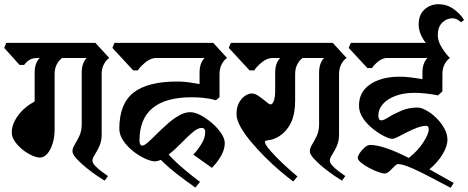

<svg xmlns="http://www.w3.org/2000/svg" viewBox="-43 -843 2229 914"><path d="M346 -497Q346 -543 370 -567H253Q238 -557 227.5 -537Q217 -517 217 -490V-225Q217 -192 208 -161.5Q199 -131 183 -112Q167 -93 147 -93Q131 -93 108 -103.5Q85 -114 63.5 -131.5Q42 -149 27.5 -170Q13 -191 13 -212Q13 -252 42.5 -292.5Q72 -333 122 -360V-497Q122 -543 146 -567H137Q111 -567 96.5 -557.5Q82 -548 72 -534H50L-23 -615L-13 -639H411L477 -567Q462 -557 451.5 -537Q441 -517 441 -490V-203Q441 -171 430 -147Q419 -123 408 -106.5Q397 -90 397 -78Q397 -67 410.5 -53Q424 -39 441.5 -26Q459 -13 471 -5L455 17Q443 10 418 -7Q393 -24 366.5 -45.5Q340 -67 321 -88Q302 -109 302 -123Q302 -138 313 -155.5Q324 -173 335 -196.5Q346 -220 346 -252Z M985 -366Q955 -374 927 -377Q899 -380 870 -380Q621 -380 621 -174Q621 -150 635 -150Q644 -150 662 -166Q680 -182 703.5 -205.5Q727 -229 754 -253Q781 -277 809 -293Q837 -309 862 -309Q885 -309 913 -294Q941 -279 967 -256.5Q993 -234 1010 -208.5Q1027 -183 1027 -162Q1027 -133 1010.5 -103Q994 -73 966 -44L877 -107Q897 -127 915.5 -157Q934 -187 934 -215Q934 -234 916 -234Q898 -234 872.5 -212Q847 -190 818 -160Q789 -130 760 -107Q790 -74 831.5 -39Q873 -4 909 23L887 50Q847 22 801 -13.5Q755 -49 723 -82Q716 -79 708.5 -77Q701 -75 694 -75Q676 -75 647.5 -88Q619 -101 591 -123Q563 -145 544 -173Q525 -201 525 -230Q525 -349 592.5 -402Q660 -455 802 -455Q828 -455 853.5 -451.5Q879 -448 907 -443V-497Q907 -543 931 -567H697Q672 -565 649 -546Q626 -527 613 -508H591L492 -615L502 -639H972L1038 -567Q1023 -557 1012.5 -537Q1002 -517 1002 -490V-380Z M1398 -567Q1383 -557 1372.5 -537Q1362 -517 1362 -490V-365Q1362 -298 1341 -256.5Q1320 -215 1282 -192Q1257 -178 1237.5 -176Q1218 -174 1218 -168Q1218 -158 1233.5 -138.5Q1249 -119 1273 -94.5Q1297 -70 1323.5 -46Q1350 -22 1373 -3L1353 21Q1326 1 1290.5 -29Q1255 -59 1219 -95Q1183 -131 1152 -168Q1121 -205 1102 -239Q1083 -273 1083 -299Q1083 -333 1095 -354.5Q1107 -376 1124 -387Q1141 -398 1156 -398Q1171 -398 1189.5 -385Q1208 -372 1223.5 -359Q1239 -346 1244 -346Q1255 -346 1261 -364.5Q1267 -383 1267 -414V-497Q1267 -543 1291 -567H1251Q1226 -565 1203 -546Q1180 -527 1167 -508H1145L1046 -615L1056 -639H1332Z M1571 -203Q1571 -171 1560 -147Q1549 -123 1538 -106.5Q1527 -90 1527 -78Q1527 -67 1540.5 -53Q1554 -39 1571.5 -26Q1589 -13 1601 -5L1585 17Q1573 10 1548 -7Q1523 -24 1496.5 -45.5Q1470 -67 1451 -88Q1432 -109 1432 -123Q1432 -138 1443 -155.5Q1454 -173 1465 -196.5Q1476 -220 1476 -252V-497Q1476 -543 1500 -567H1302L1280 -639H1541L1607 -567Q1592 -557 1581.5 -537Q1571 -517 1571 -490Z M2044 -823Q2083 -823 2115 -801Q2147 -779 2166 -748L2152 -737Q2143 -745 2133 -750.5Q2123 -756 2111 -756Q2083 -756 2062 -735Q2041 -714 2041 -676Q2041 -651 2055 -625.5Q2069 -600 2090 -576L2099 -567Q2084 -557 2073.5 -537Q2063 -517 2063 -490V-408L2042 -389Q1981 -401 1929 -401Q1878 -401 1839.5 -386.5Q1801 -372 1779.5 -347.5Q1758 -323 1758 -293Q1758 -270 1773 -270Q1783 -270 1807.5 -285.5Q1832 -301 1867.5 -316Q1903 -331 1944 -331Q1962 -331 1986.5 -317.5Q2011 -304 2034 -281.5Q2057 -259 2072 -232Q2087 -205 2087 -178Q2087 -147 2063.5 -108Q2040 -69 2001 -37L2117 28L2102 51L2011 3Q1956 -26 1924 -40Q1892 -54 1876 -58Q1860 -62 1852 -62Q1845 -62 1834 -50.5Q1823 -39 1811 -28Q1799 -17 1788 -17Q1778 -17 1757 -24.5Q1736 -32 1713.5 -44Q1691 -56 1675.5 -69Q1660 -82 1660 -92Q1660 -100 1669.5 -114.5Q1679 -129 1693 -141Q1707 -153 1719 -153Q1782 -153 1903 -91Q1947 -126 1972.5 -166Q1998 -206 1998 -227Q1998 -244 1986 -244Q1966 -244 1941.5 -234.5Q1917 -225 1893.5 -213Q1870 -201 1851.5 -191.5Q1833 -182 1824 -182Q1812 -182 1786.5 -194.5Q1761 -207 1733 -229Q1705 -251 1685.5 -279.5Q1666 -308 1666 -340Q1666 -386 1691.5 -416.5Q1717 -447 1760.5 -462.5Q1804 -478 1858 -478Q1884 -478 1912 -474.5Q1940 -471 1968 -466V-497Q1968 -543 1992 -567H1800Q1779 -567 1759 -551.5Q1739 -536 1728 -519H1706L1617 -615L1627 -639H1984Q1968 -659 1959 -681.5Q1950 -704 1950 -726Q1950 -773 1978 -798Q2006 -823 2044 -823Z"/></svg>

Font: Jaini
Style: Regular
Weight: 400
Designer: Maithili Shingre, Girish Dalvi (Devanagari), Taresh Vohra (Latin)
Foundry: Ek Type
Version: Version 2.000; ttfautohint (v1.8.4.7-5d5b)